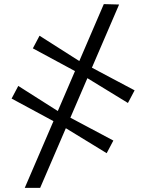

<svg xmlns="http://www.w3.org/2000/svg" viewBox="-20 -768 712 935"><path d="M100.5 147 485.5 -748 560 -746 175.5 147ZM499.5 -22 296 -146.5 246 -175 36.5 -288 69 -349.5 269 -222.5 314 -199.5 532 -83.5ZM603 -266.5 399.5 -391 349.5 -419.5 140 -532.5 172.5 -594 372 -467 417 -444 635.5 -328Z"/></svg>

Font: Merriweather 28pt Light
Style: Regular
Weight: 300
Version: Version 2.100